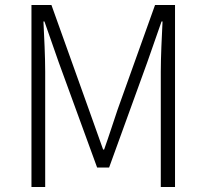

<svg xmlns="http://www.w3.org/2000/svg" viewBox="-20 -749 827 769"><path d="M106 0H161V-462C161 -522 157 -602 154 -663H158L215 -500L369 -78H417L570 -500L627 -663H631C628 -602 624 -522 624 -462V0H681V-729H601L451 -310C433 -257 416 -203 397 -150H393L336 -310L186 -729H106Z"/></svg>

Font: Noto Sans Japanese Light
Style: Regular
Weight: 300
Designer: Ryoko NISHIZUKA (kana & ideographs); Paul D. Hunt (Latin, Greek & Cyrillic); Wenlong ZHANG (bopomofo); Sandoll Communica
Foundry: Adobe Systems Incorporated
Version: Version 1.000;PS 1;hotconv 1.0.78;makeotf.lib2.5.61930